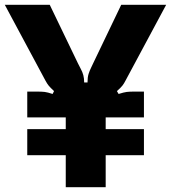

<svg xmlns="http://www.w3.org/2000/svg" viewBox="-36 -783 715 803"><path d="M239 0V-134H78V-243H239V-292H78V-400H115Q139 -400 151 -398.5Q163 -397 184 -390L190 -402Q174 -417 167.5 -425Q161 -433 154 -446L-16 -763H172L290 -518Q293 -511 301 -496.5Q309 -482 312.5 -468.5Q316 -455 316 -438H330Q330 -460 334.5 -474Q339 -488 345.5 -501Q352 -514 354 -519L471 -763H659L489 -446Q483 -434 476 -425Q469 -416 453 -402L460 -390Q482 -397 494 -398.5Q506 -400 529 -400H566V-292H406V-243H566V-134H406V0Z"/></svg>

Font: Open Sauce Sans ExtraBold
Style: Regular
Weight: 800
Designer: Alfredo Marco Pradil
Foundry: Creative Sauce Fz LLC
Version: Version 1.477